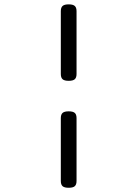

<svg xmlns="http://www.w3.org/2000/svg" viewBox="-20 -701 640 894"><path d="M263.2 -648.9V-356.4Q263.2 -339.4 271.5 -332Q279.8 -324.7 299.8 -324.7Q319.8 -324.7 328.1 -332Q336.4 -339.4 336.4 -356.4V-648.9Q336.4 -666 328.1 -673.3Q319.8 -680.7 299.8 -680.7Q279.8 -680.7 271.5 -673.3Q263.2 -666 263.2 -648.9ZM263.2 -150.9V141.6Q263.2 158.7 271.5 166Q279.8 173.3 299.8 173.3Q319.8 173.3 328.1 166Q336.4 158.7 336.4 141.6V-150.9Q336.4 -168 328.1 -175.3Q319.8 -182.6 299.8 -182.6Q279.8 -182.6 271.5 -175.3Q263.2 -168 263.2 -150.9Z"/></svg>

Font: Courier Prime Code
Style: Regular
Weight: 400
Designer: Alan Dague-Greene
Foundry: Quote-Unquote Apps
Version: Version 3.18